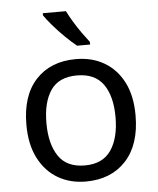

<svg xmlns="http://www.w3.org/2000/svg" viewBox="-54 -813 714 869"><g transform="rotate(-5 302.5 -378.0)"><path d="M551 -269Q551 -136 483.5 -63Q416 10 301 10Q230 10 174.5 -22.5Q119 -55 87 -117.5Q55 -180 55 -269Q55 -402 122 -474Q189 -546 304 -546Q377 -546 432.5 -513.5Q488 -481 519.5 -419.5Q551 -358 551 -269ZM146 -269Q146 -174 183.5 -118.5Q221 -63 303 -63Q384 -63 422 -118.5Q460 -174 460 -269Q460 -364 422 -418Q384 -472 302 -472Q220 -472 183 -418Q146 -364 146 -269ZM278 -766Q289 -744 305.5 -716.5Q322 -689 340.5 -663Q359 -637 374 -618V-606H315Q292 -624 263 -652.5Q234 -681 209.5 -709.5Q185 -738 173 -756V-766Z"/></g></svg>

Font: Noto Sans Hanunoo
Style: Regular
Weight: 400
Designer: Monotype Design Team
Foundry: Monotype Imaging Inc.
Version: Version 2.003; ttfautohint (v1.8.4.7-5d5b)